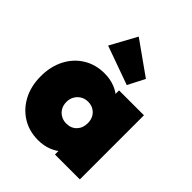

<svg xmlns="http://www.w3.org/2000/svg" viewBox="-216 -903 1042 1042"><g transform="rotate(45 305.0 -382.0)"><path d="M252 10Q183 10 130 -23Q77 -56 47 -113.5Q17 -171 17 -246Q17 -321 47 -379Q77 -437 130 -469.5Q183 -502 252 -502Q295 -502 331.5 -487.5Q368 -473 392.5 -447Q417 -421 424 -387V-105Q417 -71 392.5 -45Q368 -19 331.5 -4.5Q295 10 252 10ZM296 -162Q333 -162 355.5 -185.5Q378 -209 378 -246Q378 -271 368 -289.5Q358 -308 339.5 -319Q321 -330 297 -330Q273 -330 254.5 -319Q236 -308 225 -289Q214 -270 214 -246Q214 -222 224.5 -203Q235 -184 254 -173Q273 -162 296 -162ZM372 0V-132L399 -252L372 -371V-492H563V0ZM381 -542 158 -622 241 -774 431 -639Z"/></g></svg>

Font: Outfit Thin Black
Style: Regular
Weight: 900
Version: Version 1.100;gftools[0.9.27]